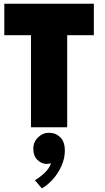

<svg xmlns="http://www.w3.org/2000/svg" viewBox="-20 -680 561 1026"><path d="M145.5 -492H3V-660H481.5V-492H339V0H145.5ZM203.5 326.5 166.5 283Q188.5 271 216 246Q243.5 221 253 191.5Q245 196 229.5 196Q202.5 196 180.2 174.8Q158 153.5 158 114Q158 79 183.2 54.2Q208.5 29.5 242.5 29.5Q277 29.5 301.8 53.2Q326.5 77 326.5 125.5Q326.5 165.5 309.2 205Q292 244.5 264 276.5Q236 308.5 203.5 326.5Z"/></svg>

Font: League Spartan Thin Black
Style: Regular
Weight: 900
Version: Version 2.002